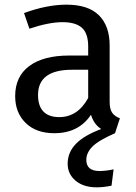

<svg xmlns="http://www.w3.org/2000/svg" viewBox="-20 -559 584 823"><path d="M350 126Q350 174 406 174Q433 174 467 167L458 237Q423 244 395 244Q338 244 304 215.5Q270 187 270 143Q270 94 305.5 57.5Q341 21 414 -6Q383 -25 370 -67Q317 12 213 12Q135 12 90 -32Q45 -76 45 -147Q45 -231 105.5 -276Q166 -321 277 -321H358V-360Q358 -416 331 -440Q304 -464 248 -464Q190 -464 106 -436L83 -503Q181 -539 265 -539Q358 -539 404 -493.5Q450 -448 450 -364V-123Q450 -91 461 -75.5Q472 -60 494 -52L473 12Q402 43 376 69.5Q350 96 350 126ZM358 -139V-260H289Q143 -260 143 -152Q143 -105 166 -81Q189 -57 234 -57Q313 -57 358 -139Z"/></svg>

Font: Fira GO
Style: Regular
Weight: 400
Designer: Carrois Corporate
Foundry: Carrois Corporate GbR
Version: Version 0.300